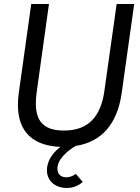

<svg xmlns="http://www.w3.org/2000/svg" viewBox="-20 -717 696 953"><path d="M312 216C343 216 369 205 391 186L356 146C342 157 326 163 309 163C286 163 265 151 265 120C265 72.5 315.5 31.5 355 7.5C484 -12.5 562 -100.5 584 -255L646 -697H559L498 -265C480 -139 420 -69 297 -69C198 -69 158 -115 158 -203C158 -220 159 -239 162 -259L223 -697H135L73 -254C70 -234 69 -214 69 -196C69 -64.5 142 7 280.5 12C246.5 37.5 213 77 213 128C213 183 256 216 312 216Z"/></svg>

Font: HK Grotesk
Style: Italic
Weight: 400
Italic angle: -16°
Designer: Alfredo Marco Pradil
Foundry: Hanken Design Co.
Version: Version 3.001;FEAKit 1.0